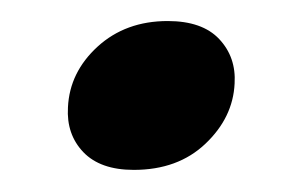

<svg xmlns="http://www.w3.org/2000/svg" viewBox="-20 -330 282 178"><path d="M104 -172.5Q73 -172.5 57.2 -189Q41.5 -205.5 43 -230.5Q44.5 -263 70.5 -286.8Q96.5 -310.5 135.5 -310.5Q167.5 -310.5 183.2 -293.8Q199 -277 197.5 -252.5Q196 -221 170.5 -196.8Q145 -172.5 104 -172.5Z"/></svg>

Font: Fraunces 144pt Soft SemiBold
Style: Italic
Weight: 600
Italic angle: -16°
Version: Version 1.000;[b76b70a41]